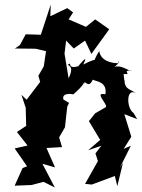

<svg xmlns="http://www.w3.org/2000/svg" viewBox="-20 -794 628 851"><path d="M354 -423C352 -447 372 -395 391 -441C402 -433 457 -434 447 -376C393 -388 460 -331 449 -319L402 -292L374 -257L424 -174L371 -128L429 -148L403 -114L414 -80L357 21L387 24L489 -14L500 31L525 -72L510 -48L560 -148L528 -134L562 -188L531 -288L588 -266L572 -293C540 -314 538 -407 583 -381C554 -401 534 -397 531 -439C538 -429 531 -421 528 -466C571 -462 514 -481 563 -482C558 -470 501 -527 469 -482C532 -529 494 -526 506 -514C479 -513 426 -522 420 -568C378 -502 431 -550 349 -508C375 -560 337 -513 319 -491C368 -524 291 -474 290 -512C260 -500 319 -517 284 -447L266 -556L273 -614L307 -579L357 -614L385 -555L464 -664C445 -679 422 -693 402 -708L361 -675L284 -708L304 -739L278 -758L203 -722L205 -774L161 -640L94 -642L68 -594L46 -579L138 -578L184 -567L174 -500L150 -458L158 -431L98 -352L75 -374L94 -316L96 -236L55 -209L102 -149L45 -136L100 -57L80 -49L45 29L120 26L173 12L223 37L168 -68L224 -52L186 -138L255 -142L242 -185L268 -230L278 -321L286 -338L261 -353C251 -389 314 -375 304 -375C351 -417 374 -440 327 -455Z"/></svg>

Font: Asimov Aggro
Style: It
Weight: 500
Designer: Google
Version: Version 2.000980; 2014